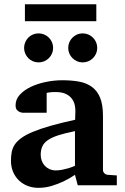

<svg xmlns="http://www.w3.org/2000/svg" viewBox="-20 -882 593 914"><path d="M350.1 0 336.9 -49.8Q311 -32.2 282.7 -18.6Q257.8 -6.8 227.1 2.7Q196.3 12.2 163.1 12.2Q135.7 12.2 112.1 3.2Q88.4 -5.9 70.6 -22.7Q52.7 -39.6 42.5 -63.5Q32.2 -87.4 32.2 -117.2Q32.2 -139.6 35.9 -158.7Q39.6 -177.7 50.5 -194.1Q61.5 -210.4 82 -225.3Q102.5 -240.2 136.5 -254.4Q170.4 -268.6 219.7 -282.7Q269 -296.9 337.9 -312V-324.2Q337.9 -331.5 338.4 -337.4Q338.4 -344.2 338.9 -351.1Q339.4 -365.2 335.9 -381.6Q332.5 -397.9 322.3 -411.9Q312 -425.8 293.5 -434.8Q274.9 -443.8 245.1 -443.8Q234.9 -443.8 226.8 -443.4Q218.8 -442.9 213.4 -441.9Q207 -440.9 202.1 -439.9V-345.2H99.1Q86.4 -344.2 76.7 -347.7Q68.4 -350.6 61.3 -357.9Q54.2 -365.2 54.2 -380.9Q54.2 -408.7 74 -430.7Q93.8 -452.6 125.7 -468Q157.7 -483.4 197.5 -491.7Q237.3 -500 276.9 -500Q319.8 -500 355.5 -493.7Q391.1 -487.3 416.7 -469Q442.4 -450.7 456.3 -417.5Q470.2 -384.3 470.2 -330.1V-73.2Q470.2 -64 476.6 -57.4Q482.9 -50.8 492.2 -49.8L536.1 -46.9V0ZM336.9 -257.8Q288.6 -248 257.1 -237.8Q225.6 -227.5 207 -214.4Q188.5 -201.2 181.2 -184.3Q173.8 -167.5 173.8 -145Q173.8 -129.4 179 -116Q184.1 -102.5 193.6 -92.5Q203.1 -82.5 216.3 -76.7Q229.5 -70.8 245.1 -70.8Q261.2 -70.8 277.6 -74.2Q293.9 -77.6 307.1 -81.5Q322.8 -86.4 336.9 -92.8ZM232.9 -653.8Q232.9 -639.6 227.5 -627.2Q222.2 -614.7 212.6 -605.2Q203.1 -595.7 190.4 -590.3Q177.7 -585 163.6 -585Q149.4 -585 136.7 -590.3Q124 -595.7 114.7 -605.2Q105.5 -614.7 100.1 -627.2Q94.7 -639.6 94.7 -653.8Q94.7 -668 100.1 -680.7Q105.5 -693.4 114.7 -702.9Q124 -712.4 136.7 -717.8Q149.4 -723.1 163.6 -723.1Q177.7 -723.1 190.4 -717.8Q203.1 -712.4 212.6 -702.9Q222.2 -693.4 227.5 -680.7Q232.9 -668 232.9 -653.8ZM442.9 -653.8Q442.9 -639.6 437.5 -627.2Q432.1 -614.7 422.6 -605.2Q413.1 -595.7 400.4 -590.3Q387.7 -585 373.5 -585Q359.4 -585 346.9 -590.3Q334.5 -595.7 325 -605.2Q315.4 -614.7 310.1 -627.2Q304.7 -639.6 304.7 -653.8Q304.7 -668 310.1 -680.7Q315.4 -693.4 325 -702.9Q334.5 -712.4 346.9 -717.8Q359.4 -723.1 373.5 -723.1Q387.7 -723.1 400.4 -717.8Q413.1 -712.4 422.6 -702.9Q432.1 -693.4 437.5 -680.7Q442.9 -668 442.9 -653.8ZM98.6 -781.2V-861.8H438.5V-781.2Z"/></svg>

Font: Charis SIL Am
Style: Bold
Weight: 700
Foundry: SIL International
Version: Version 5.000